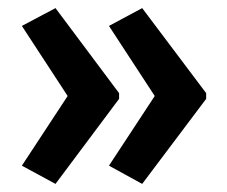

<svg xmlns="http://www.w3.org/2000/svg" viewBox="-20 -507 561 474"><path d="M489 -263 331 -53 249 -98 362 -270 249 -443 331 -487 489 -277ZM274 -263 117 -53 34 -98 147 -270 34 -443 117 -487 274 -277Z"/></svg>

Font: Noto Sans Hebrew Condensed SemiBold
Style: Regular
Weight: 600
Width: 3
Designer: Monotype Design Team
Foundry: Monotype Imaging Inc.
Version: Version 2.004; ttfautohint (v1.8.4.7-5d5b)